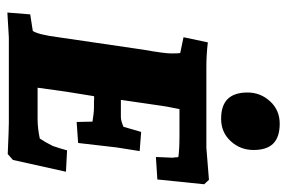

<svg xmlns="http://www.w3.org/2000/svg" viewBox="-149 -626 779 521"><g transform="rotate(90 240.5 -365.5)"><path d="M276 -463Q267 -418 267 -414L251 -304H297Q308 -304 324 -311L338 -359L390 -355Q382 -307 380 -292L368 -188L311 -184L310 -227Q286 -231 270 -231H258Q241 -232 241 -231L229 -157L218 -78H303Q328 -78 356 -84Q366 -99 376 -119Q383 -139 388 -158L446 -155L414 -11L398 3Q329 0 313 0H82L14 4L19 -58L64 -65Q74 -80 81 -134L115 -366Q125 -422 125 -440.5Q125 -459 124 -465L81 -474L95 -540Q128 -536 162 -536H381L468 -543L480 -530L467 -403L406 -399L408 -446Q407 -447 407 -452.5Q407 -458 406 -460Q385 -463 348 -463ZM231 -647.5Q231 -683 255 -709Q279 -735 315.5 -735Q352 -735 369.5 -717.5Q387 -700 387 -664Q387 -628 363 -602Q339 -576 302.5 -576Q266 -576 248.5 -594Q231 -612 231 -647.5Z"/></g></svg>

Font: Andada SC
Style: Bold Italic
Weight: 700
Italic angle: -8.29999°
Designer: Carolina Giovagnoli
Foundry: Carolina Giovagnoli
Version: Version 1.003